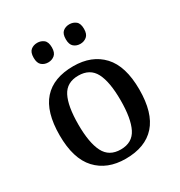

<svg xmlns="http://www.w3.org/2000/svg" viewBox="-177 -870 941 1004"><g transform="rotate(-30 293.5 -368.5)"><path d="M292 10Q181 10 117 -59Q53 -128 53 -269Q53 -410 114 -478.5Q175 -547 295 -547Q406 -547 470 -478.5Q534 -410 534 -269Q534 -128 472.5 -59Q411 10 292 10ZM294 -45Q364 -45 392.5 -102Q421 -159 421 -269Q421 -380 392 -435.5Q363 -491 293 -491Q223 -491 194.5 -435.5Q166 -380 166 -269Q166 -159 195 -102Q224 -45 294 -45ZM387 -629Q364 -629 348 -642.5Q332 -656 332 -688Q332 -721 348 -734Q364 -747 387 -747Q409 -747 425.5 -734Q442 -721 442 -688Q442 -656 425.5 -642.5Q409 -629 387 -629ZM193 -629Q170 -629 154 -642.5Q138 -656 138 -688Q138 -721 154 -734Q170 -747 193 -747Q215 -747 231.5 -734Q248 -721 248 -688Q248 -656 231.5 -642.5Q215 -629 193 -629Z"/></g></svg>

Font: Noto Serif Lao Medium
Style: Regular
Weight: 500
Designer: Monotype Design Team
Foundry: Monotype Imaging Inc.
Version: Version 2.003; ttfautohint (v1.8.4.7-5d5b)